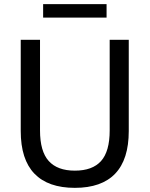

<svg xmlns="http://www.w3.org/2000/svg" viewBox="-20 -897 722 926"><path d="M341 9Q212 9 146 -59.5Q80 -128 80 -265V-705H173V-268Q173 -167 215 -120.5Q257 -74 341 -74Q426 -74 467.5 -120.5Q509 -167 509 -268V-705H601V-265Q601 -128 535.5 -59.5Q470 9 341 9ZM188 -812V-877H494V-812Z"/></svg>

Font: Nunito Sans 10pt SemiCondensed Medium
Style: Regular
Weight: 500
Width: 4
Designer: Vernon Adams
Foundry: Vernon Adams
Version: Version 3.101;gftools[0.9.27]